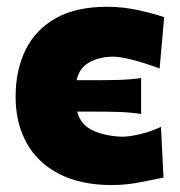

<svg xmlns="http://www.w3.org/2000/svg" viewBox="-20 -534 532 566"><path d="M309.5 11.5Q218 11.5 154.8 -21Q91.5 -53.5 58.8 -112Q26 -170.5 26 -249Q26 -327.5 55.5 -387.2Q85 -447 144.8 -480.5Q204.5 -514 295 -514Q343 -514 387.8 -504Q432.5 -494 464 -483.5L450.5 -332Q402.5 -350 367.2 -358.5Q332 -367 312 -367Q269.5 -366 241.2 -349Q213 -332 206 -297.5H252.5Q299 -297.5 331.8 -298.5Q364.5 -299.5 396 -304V-198Q363 -203 330 -204Q297 -205 252.5 -205H207.5Q217.5 -166 254.2 -149.2Q291 -132.5 340 -131Q361.5 -131 393 -138.5Q424.5 -146 454.5 -160L462 -10.5Q433 -4.5 392 3.5Q351 11.5 309.5 11.5Z"/></svg>

Font: Commissioner Flair ExtraBold
Style: Regular
Weight: 800
Designer: Kostas Bartsokas
Foundry: Kostas Bartsokas
Version: Version 1.000; ttfautohint (v1.8.3)